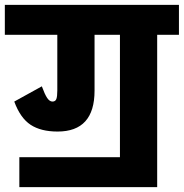

<svg xmlns="http://www.w3.org/2000/svg" viewBox="-30 -694 760 794"><path d="M710 -550H620V80H50V-44H466V-550H361V-319Q361 -150 208 -150Q139 -150 96.5 -178Q54 -206 29 -274L143 -337Q155 -304 165 -289Q175 -274 187 -274Q199 -274 203 -284.5Q207 -295 207 -320V-550H-10V-674H710Z"/></svg>

Font: Biryani Heavy
Style: Regular
Weight: 900
Designer: Dan Reynolds and Mathieu Réguer
Foundry: Dan Reynolds and Mathieu Réguer
Version: Version 1.003; ttfautohint (v1.1) -l 5 -r 5 -G 72 -x 0 -D la